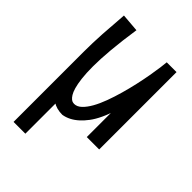

<svg xmlns="http://www.w3.org/2000/svg" viewBox="-211 -605 888 888"><g transform="rotate(45 233.5 -160.5)"><path d="M418 -502V3.9H336.9V-275.9L367.2 -277.8Q359.4 -225.1 347.2 -184.6Q335 -144 320.8 -113.8Q306.6 -83.5 290.8 -62.5Q274.9 -41.5 259.8 -27.8Q224.1 4.9 184.1 11.2Q145.5 11.2 119.4 -6.3Q93.3 -23.9 77.4 -59.1Q61.5 -94.2 54.7 -146.5Q47.9 -198.7 47.9 -268.1Q47.9 -321.3 51.5 -382.6Q55.2 -443.8 61 -515.1L149.9 -507.8Q137.2 -422.4 131.6 -358.4Q126 -294.4 126 -247.1Q126 -201.7 129.9 -170.2Q133.8 -138.7 139.6 -118.4Q145.5 -98.1 152.6 -86.9Q159.7 -75.7 166.5 -70.3Q173.3 -64.9 179 -64Q184.6 -63 187 -63Q205.6 -63 222.7 -79.1Q239.7 -95.2 254.9 -122.1Q270 -148.9 283 -184.1Q295.9 -219.2 306.6 -257.1Q317.4 -294.9 325.9 -333.3Q334.5 -371.6 340.3 -404.8Q346.2 -438 349.6 -463.6Q353 -489.3 354 -502ZM47.9 193.8V-267.1L125 -252.9V193.8Z"/></g></svg>

Font: Englebert
Style: Regular
Weight: 400
Designer: Astigmatic (AOETI)
Foundry: Astigmatic (AOETI)
Version: Version 1.000